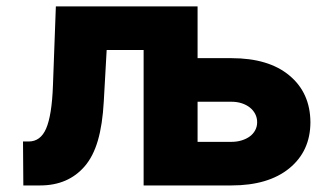

<svg xmlns="http://www.w3.org/2000/svg" viewBox="-20 -565 1002 585"><path d="M50.1 -133.9H67.5Q103.3 -133.9 120.4 -172.9Q138.1 -213.8 141.3 -304L150.2 -545.5H582V-387.8H685Q798.3 -387.8 861.5 -335.2Q925.4 -282.3 925.8 -192.1Q925.4 -104.4 861.5 -52.2Q797.6 0 685 0H417.6V-412.6H305L296.2 -255.7Q292.3 -185 278.2 -136.9Q264.2 -88.8 238.3 -58.6Q187.9 0 102.3 0H51.1ZM582 -255V-132.8H685Q702.1 -132.8 716.4 -137.3Q730.8 -141.7 741.3 -149.5Q751.8 -157.3 757.6 -168.3Q763.5 -179.3 763.5 -192.5Q763.5 -206.3 757.6 -217.7Q751.8 -229 741.3 -237.4Q730.8 -245.7 716.4 -250.4Q702.1 -255 685 -255Z"/></svg>

Font: Inter P Extra Bold
Style: Regular
Weight: 800
Designer: Rasmus Andersson
Foundry: rsms
Version: Version 3.018;git-588b23468